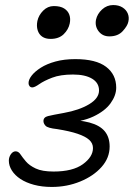

<svg xmlns="http://www.w3.org/2000/svg" viewBox="-20 -732 530 760"><path d="M185 8Q146 8 114.5 -0.5Q83 -9 61 -23.5Q39 -38 27 -57Q15 -76 15 -96Q15 -110 23 -121.5Q31 -133 42 -133Q53 -133 61 -121Q69 -109 82.5 -93Q96 -77 121.5 -65Q147 -53 192 -53Q268 -53 308 -82Q348 -111 348 -146Q348 -165 333 -178.5Q318 -192 287 -202.5Q256 -213 206 -221Q169 -225 160.5 -234Q152 -243 152 -253Q152 -268 170 -272.5Q188 -277 233 -285Q294 -296 333 -319.5Q372 -343 372 -374Q372 -404 344.5 -420.5Q317 -437 269 -437Q219 -437 186.5 -424.5Q154 -412 135.5 -399Q117 -386 108 -386Q101 -386 97 -391Q93 -396 93 -403Q93 -417 105.5 -433Q118 -449 141.5 -464Q165 -479 199.5 -488.5Q234 -498 278 -498Q360 -498 400 -467.5Q440 -437 440 -385Q440 -354 417.5 -323Q395 -292 349 -270.5Q303 -249 230 -245L229 -258Q293 -258 334 -247Q375 -236 394.5 -212.5Q414 -189 414 -152Q414 -107 382 -71Q350 -35 297.5 -13.5Q245 8 185 8ZM413 -588Q386 -588 370.5 -608Q355 -628 360 -654Q365 -677 384 -694.5Q403 -712 428 -712Q450 -712 465 -702.5Q480 -693 486 -678Q492 -663 488 -646Q485 -630 466 -609Q447 -588 413 -588ZM180 -578Q160 -578 147 -587Q134 -596 129 -612.5Q124 -629 128 -649Q133 -672 151 -690Q169 -708 193 -708Q219 -708 234 -698.5Q249 -689 254.5 -673.5Q260 -658 256 -639Q251 -615 232 -596.5Q213 -578 180 -578Z"/></svg>

Font: Shantell Sans Light
Style: Italic
Weight: 300
Italic angle: -11°
Designer: Stephen Nixon, Anya Danilova, Shantell Martin
Foundry: Arrow Type
Version: Version 1.008;[ac192a2d6]